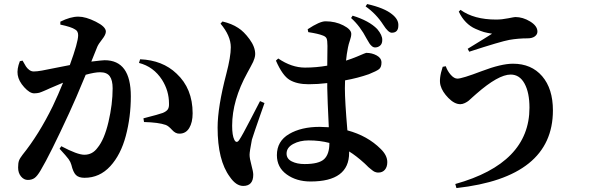

<svg xmlns="http://www.w3.org/2000/svg" viewBox="-20 -872 3040 968"><path d="M470.7 -636.7 440.4 -561.5Q497.1 -568.4 507.8 -568.4Q639.6 -568.4 639.6 -386.7Q639.6 -282.2 614.3 -187Q588.9 -91.8 536.1 -34.2Q482.4 24.4 406.2 24.4Q377 24.4 362.8 10.3Q348.6 -3.9 339.8 -41Q335.9 -55.7 325.7 -69.8Q315.4 -84 280.3 -122.1L289.1 -134.8Q370.1 -91.8 405.3 -91.8Q446.3 -91.8 471.7 -127Q505.9 -168 526.9 -257.3Q547.9 -346.7 547.9 -426.8Q547.9 -467.8 533.2 -487.8Q518.6 -507.8 484.4 -507.8Q458 -507.8 412.1 -495.1Q358.4 -365.2 329.1 -302.7Q232.4 -92.8 184.6 -12.7Q168 15.6 154.3 25.4Q140.6 35.2 120.1 35.2Q100.6 35.2 85.9 17.6Q71.3 0 71.3 -27.3Q71.3 -49.8 75.7 -62Q80.1 -74.2 93.8 -91.8Q175.8 -193.4 246.1 -336.9Q274.4 -396.5 297.9 -455.1Q278.3 -447.3 231.4 -426.8Q226.6 -424.8 216.3 -419.9Q206.1 -415 201.7 -413.6Q197.3 -412.1 189.9 -408.7Q182.6 -405.3 177.7 -404.3Q172.9 -403.3 166 -402.3Q159.2 -401.4 152.3 -401.4Q129.9 -401.4 102.1 -432.1Q74.2 -462.9 69.3 -494.1Q64.5 -523.4 80.1 -563.5L93.8 -566.4Q104.5 -546.9 110.8 -537.1Q117.2 -527.3 127.4 -519.5Q137.7 -511.7 150.4 -511.7Q166 -511.7 190.9 -516.1Q215.8 -520.5 262.7 -530.3Q309.6 -540 332 -543.9Q374 -659.2 374 -694.3Q374 -715.8 358.4 -723.6Q339.8 -736.3 284.2 -748V-762.7Q335 -788.1 375 -788.1Q412.1 -788.1 462.9 -762.7Q513.7 -737.3 513.7 -712.9Q513.7 -697.3 495.1 -673.8Q476.6 -650.4 470.7 -636.7ZM680.7 -554.7 686.5 -573.2Q799.8 -568.4 870.1 -501Q951.2 -425.8 951.2 -300.8Q951.2 -254.9 934.1 -226.6Q917 -198.2 884.8 -198.2Q865.2 -197.3 847.2 -217.3Q829.1 -237.3 815.4 -242.2Q779.3 -254.9 706.1 -256.8L703.1 -275.4Q783.2 -295.9 800.8 -302.7Q819.3 -310.5 826.2 -320.8Q833 -331.1 832 -350.6Q832 -414.1 796.9 -469.7Q753.9 -536.1 680.7 -554.7Z M1750 -781.2 1757.8 -793Q1840.8 -767.6 1881.8 -725.6Q1908.2 -694.3 1907.2 -669.9Q1907.2 -651.4 1896.5 -642.1Q1885.7 -632.8 1871.1 -632.8Q1862.3 -632.8 1854.5 -639.6Q1846.7 -646.5 1842.8 -652.8Q1838.9 -659.2 1829.1 -675.8Q1795.9 -740.2 1750 -781.2ZM1291 -362.3 1313.5 -352.5Q1306.6 -333 1292 -291.5Q1277.3 -250 1266.1 -216.8Q1254.9 -183.6 1250 -168Q1238.3 -107.4 1238.3 -91.8Q1238.3 -73.2 1247.6 -39.6Q1256.8 -5.9 1256.8 8.8Q1256.8 65.4 1206.1 65.4Q1169.9 65.4 1138.7 19.5Q1077.1 -63.5 1077.1 -228.5Q1077.1 -332 1121.1 -500Q1143.6 -585.9 1143.6 -633.8Q1143.6 -691.4 1091.8 -752.9L1101.6 -763.7Q1148.4 -752.9 1180.7 -731.4Q1209 -713.9 1237.8 -674.8Q1266.6 -635.7 1266.6 -599.6Q1266.6 -589.8 1263.2 -578.6Q1259.8 -567.4 1256.3 -560.1Q1252.9 -552.7 1243.2 -534.7Q1233.4 -516.6 1227.5 -505.9Q1150.4 -366.2 1150.4 -238.3Q1150.4 -189.5 1161.1 -168Q1166 -157.2 1172.9 -156.7Q1179.7 -156.2 1186.5 -167Q1201.2 -188.5 1243.7 -271Q1286.1 -353.5 1291 -362.3ZM1640.6 -149.4V-151.4Q1592.8 -164.1 1536.1 -164.1Q1491.2 -164.1 1458 -146Q1424.8 -127.9 1424.8 -97.7Q1424.8 -71.3 1451.2 -58.1Q1477.5 -44.9 1515.6 -44.9Q1587.9 -44.9 1614.3 -69.8Q1640.6 -94.7 1640.6 -149.4ZM1534.2 -710 1531.2 -724.6Q1591.8 -764.6 1621.1 -764.6Q1670.9 -764.6 1710.9 -744.1Q1751 -723.6 1751 -701.2Q1751 -687.5 1744.1 -668Q1737.3 -648.4 1734.4 -632.8Q1727.5 -598.6 1724.6 -566.4Q1754.9 -576.2 1779.3 -586.4Q1803.7 -596.7 1814 -601.1Q1824.2 -605.5 1826.2 -605.5Q1855.5 -605.5 1879.4 -592.3Q1903.3 -579.1 1903.3 -556.6Q1903.3 -533.2 1891.1 -523.4Q1878.9 -513.7 1839.8 -498Q1784.2 -478.5 1719.7 -466.8Q1718.8 -454.1 1718.8 -426.8Q1718.8 -362.3 1731.4 -214.8Q1833 -187.5 1899.4 -121.1Q1932.6 -88.9 1932.6 -54.7Q1932.6 -30.3 1920.4 -16.1Q1908.2 -2 1887.7 -2Q1883.8 -2 1880.4 -2.4Q1877 -2.9 1873 -4.4Q1869.1 -5.9 1866.7 -6.8Q1864.3 -7.8 1859.9 -11.2Q1855.5 -14.6 1853 -16.6Q1850.6 -18.6 1845.2 -22.9Q1839.8 -27.3 1836.9 -29.8Q1834 -32.2 1827.6 -39.1Q1821.3 -45.9 1817.4 -48.8Q1775.4 -86.9 1740.2 -108.4V-101.6Q1740.2 43 1545.9 43Q1474.6 43 1425.3 7.3Q1376 -28.3 1376 -89.8Q1376 -160.2 1437.5 -196.3Q1499 -232.4 1591.8 -232.4Q1608.4 -232.4 1637.7 -230.5Q1630.9 -369.1 1629.9 -428.7V-453.1Q1582 -447.3 1536.1 -447.3Q1477.5 -447.3 1440.9 -468.8Q1404.3 -490.2 1371.1 -566.4L1382.8 -577.1Q1450.2 -531.2 1517.6 -531.2Q1574.2 -531.2 1629.9 -541L1630.9 -640.6Q1630.9 -669.9 1626 -679.2Q1621.1 -688.5 1606.4 -693.4Q1585 -702.1 1534.2 -710ZM1823.2 -839.8 1831.1 -851.6Q1918 -832 1957 -799.8Q1990.2 -773.4 1988.3 -743.2Q1988.3 -707 1955.1 -707Q1937.5 -707 1912.1 -747.1Q1877 -801.8 1823.2 -839.8Z M2211.9 -535.2 2227.5 -538.1Q2235.4 -514.6 2252.4 -495.1Q2269.5 -475.6 2286.1 -475.6Q2309.6 -475.6 2408.2 -513.2Q2506.8 -550.8 2566.4 -550.8Q2659.2 -550.8 2713.4 -487.8Q2767.6 -424.8 2767.6 -315.4Q2767.6 22.5 2281.2 76.2L2275.4 55.7Q2649.4 -48.8 2649.4 -329.1Q2649.4 -405.3 2624.5 -450.7Q2599.6 -496.1 2554.7 -496.1Q2492.2 -496.1 2380.9 -398.4Q2376 -394.5 2363.3 -382.8Q2350.6 -371.1 2343.3 -364.7Q2335.9 -358.4 2323.7 -352.5Q2311.5 -346.7 2300.8 -346.7Q2271.5 -346.7 2240.7 -377.9Q2210 -409.2 2201.2 -440.4Q2191.4 -472.7 2211.9 -535.2ZM2460.9 -702.1Q2435.5 -706.1 2419.9 -710.4Q2404.3 -714.8 2377.4 -726.6Q2350.6 -738.3 2329.1 -760.3Q2307.6 -782.2 2293 -813.5L2301.8 -822.3Q2369.1 -773.4 2481.4 -773.4Q2510.7 -773.4 2542 -779.8Q2573.2 -786.1 2578.1 -786.1Q2616.2 -786.1 2652.8 -763.7Q2689.5 -741.2 2689.5 -712.9Q2689.5 -698.2 2676.3 -688.5Q2663.1 -678.7 2639.6 -678.7Q2592.8 -678.7 2547.9 -670.9Q2504.9 -663.1 2345.7 -611.3L2337.9 -626Q2435.5 -685.5 2460.9 -702.1Z"/></svg>

Font: GenYoMin TW TTF Bold
Style: Regular
Weight: 700
Version: Version 1.300